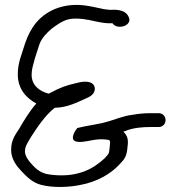

<svg xmlns="http://www.w3.org/2000/svg" viewBox="-20 -723 708 777"><path d="M127 -304C100 -274 75 -232 57 -201C40 -175 25 -155 25 -116C25 -79 48 -50 67 -30C87 -9 111 16 146 25C195 38 261 35 307 25C372 13 427 -19 461 -55C483 -78 493 -88 496 -128C500 -157 497 -174 479 -190C483 -191 488 -193 492 -194V-195C523 -206 555 -209 592 -209H622C639 -209 650 -222 650 -237C650 -252 639 -265 622 -265H592C564 -265 542 -263 514 -258C480 -254 447 -240 420 -232H419C383 -220 336 -216 293 -205C284 -194 276 -180 275 -169C272 -142 312 -148 334 -152C356 -156 377 -161 402 -159C428 -156 427 -159 424 -128C421 -96 420 -102 402 -81C370 -53 338 -30 285 -19C249 -11 203 -12 168 -19C142 -25 123 -42 108 -59C95 -73 81 -92 81 -110C81 -119 83 -126 85 -132C89 -140 96 -154 105 -168C131 -208 162 -256 202 -287C251 -287 295 -310 324 -323C336 -328 359 -337 363 -357C367 -377 354 -390 333 -392C317 -394 302 -390 286 -386C248 -378 221 -367 189 -350L177 -344C138 -354 108 -379 108 -420C108 -438 112 -453 117 -471C123 -496 132 -518 140 -545C148 -567 168 -589 188 -606C208 -621 232 -639 258 -645C281 -650 309 -648 334 -643H336C358 -639 399 -627 431 -629H435C455 -599 520 -620 500 -656C490 -679 460 -686 426 -683L400 -686C369 -692 341 -701 299 -703C250 -705 207 -692 177 -674C120 -640 93 -589 74 -524L62 -487C56 -466 52 -447 52 -422C52 -362 87 -326 127 -304Z"/></svg>

Font: Stray Cat
Style: BdExt
Weight: 700
Version: Version 1.0